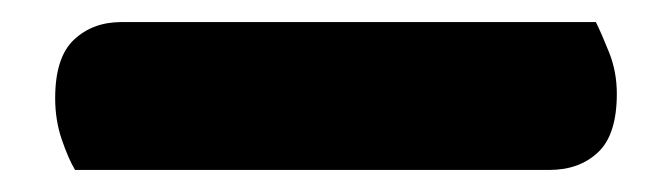

<svg xmlns="http://www.w3.org/2000/svg" viewBox="-20 34 609 174"><path d="M48 188Q42 178 36 160.5Q30 143 30 123Q30 86 47 70Q64 54 90 54H520Q525 64 532 81.5Q539 99 539 119Q539 156 522 172Q505 188 478 188Z"/></svg>

Font: Baloo Bhaina
Style: Regular
Weight: 400
Designer: Manish Minz, Shuchita Grover and Ek Type
Foundry: Ek Type
Version: Version 1.443;PS 1.000;hotconv 16.6.51;makeotf.lib2.5.65220;